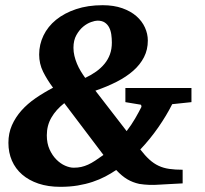

<svg xmlns="http://www.w3.org/2000/svg" viewBox="-20 -704 785 735"><path d="M226.1 -309.1Q194.3 -284.2 176.8 -253.9Q159.2 -223.6 159.2 -186Q159.2 -155.3 169.7 -132.1Q180.2 -108.9 195.8 -93.3Q211.4 -77.6 229.2 -69.8Q247.1 -62 262.2 -62Q277.8 -62 291 -64.9Q304.2 -67.9 317.1 -73.7Q330.1 -79.6 344.2 -88.9Q358.4 -98.1 376 -110.8ZM408.2 -541Q408.2 -557.1 406 -572.3Q403.8 -587.4 397.7 -599.1Q391.6 -610.8 380.9 -617.9Q370.1 -625 353 -625Q344.2 -625 328.9 -619.6Q313.5 -614.3 298.6 -602.1Q283.7 -589.8 272.5 -569.8Q261.2 -549.8 261.2 -521Q261.2 -505.4 264.9 -490Q268.6 -474.6 274.7 -460Q280.8 -445.3 289.1 -431.6Q297.4 -418 306.2 -405.8Q329.1 -416.5 347.9 -429.9Q366.7 -443.4 380.1 -459.7Q393.6 -476.1 400.9 -496.1Q408.2 -516.1 408.2 -541ZM639.2 -305.2Q617.7 -262.2 586.2 -216.8Q554.7 -171.4 517.1 -131.8Q535.2 -108.4 551.8 -93.3Q568.4 -78.1 587.2 -69.3Q606 -60.5 628.2 -57.4Q650.4 -54.2 679.2 -54.2V-2Q643.1 -0.5 623 1Q603 2.4 588.9 2.9Q550.8 5.9 513.2 0Q488.3 -5.4 467.5 -17.6Q446.8 -29.8 424.8 -53.2Q405.3 -40 383.1 -28.3Q360.8 -16.6 334.5 -7.8Q308.1 1 277.6 6.1Q247.1 11.2 210.9 11.2Q164.1 11.2 127.2 -1.2Q90.3 -13.7 64.7 -35.9Q39.1 -58.1 25.6 -89.1Q12.2 -120.1 12.2 -157.2Q12.2 -193.8 25.6 -224.4Q39.1 -254.9 62 -280.8Q85 -306.6 116.2 -328.1Q147.5 -349.6 183.1 -368.2Q160.2 -398.9 145 -429.4Q129.9 -460 129.9 -495.1Q129.9 -533.7 146.5 -568.1Q163.1 -602.5 194.6 -628.2Q226.1 -653.8 271 -668.9Q315.9 -684.1 373 -684.1Q415.5 -684.1 448 -672.6Q480.5 -661.1 502.2 -642.1Q523.9 -623 534.9 -598.6Q545.9 -574.2 545.9 -548.8Q545.9 -513.7 531.2 -485.1Q516.6 -456.5 490 -433.1Q463.4 -409.7 426.5 -390.9Q389.6 -372.1 345.2 -356.9L464.8 -202.1Q482.9 -225.6 497.1 -250Q511.2 -274.4 521 -293.9Q522 -295.4 521 -299.3Q520 -303.2 519 -303.2L460 -313V-367.2H712.9V-313Z"/></svg>

Font: Charis SIL Afr
Style: Bold Italic
Weight: 700
Italic angle: -11°
Foundry: SIL International
Version: Version 5.000